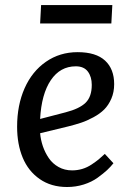

<svg xmlns="http://www.w3.org/2000/svg" viewBox="-20 -728 521 762"><path d="M143.1 -708H425.8L421.9 -634.8H139.2ZM288.1 -521Q360.8 -521 397 -487.5Q433.1 -454.1 433.1 -394Q433.1 -362.3 421.9 -336.4Q410.6 -310.5 393.6 -293.5Q376.5 -276.4 350.6 -262.5Q324.7 -248.5 302 -241Q279.3 -233.4 250 -226.1L139.2 -199.2Q141.6 -172.9 150.1 -147.7Q158.7 -122.6 173.6 -100.6Q188.5 -78.6 212.4 -65.2Q236.3 -51.8 266.1 -51.8Q287.1 -51.8 306.6 -57.6Q326.2 -63.5 344 -75.4Q361.8 -87.4 371.3 -95.2Q380.9 -103 396 -117.2L430.2 -80.1Q418.9 -65.9 404.8 -52.7Q390.6 -39.6 367.4 -22.7Q344.2 -5.9 312.5 4.2Q280.8 14.2 246.1 14.2Q183.1 14.2 137.7 -17.3Q92.3 -48.8 70.1 -102.3Q47.9 -155.8 47.9 -225.1Q47.9 -310.5 77.6 -377.7Q107.4 -444.8 162.4 -482.9Q217.3 -521 288.1 -521ZM344.2 -391.1Q344.2 -423.3 328.6 -444.1Q313 -464.8 280.8 -464.8Q218.8 -464.8 181.6 -409.7Q144.5 -354.5 139.2 -255.9L240.2 -282.2Q295.4 -296.4 319.8 -320.3Q344.2 -344.2 344.2 -391.1Z"/></svg>

Font: Literata Book
Style: Italic
Weight: 400
Italic angle: -3°
Designer: Latin by Veronika Burian and Jose Scaglione. Greek by Irene Vlachou. Cyrillic by Vera Evstafieva
Foundry: TypeTogether
Version: Version 1.003;PS 001.003;hotconv 1.0.88;makeotf.lib2.5.64775